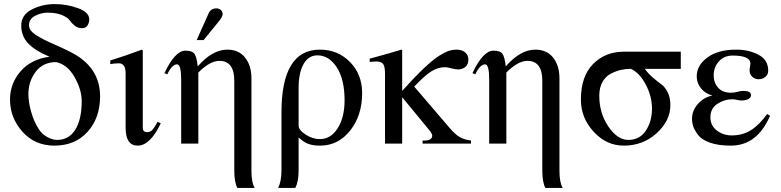

<svg xmlns="http://www.w3.org/2000/svg" viewBox="-20 -703 3822 940"><path d="M221 -425V-426Q153 -454 118.5 -490Q84 -526 84 -578Q84 -630 135.5 -656.5Q187 -683 248 -683Q307 -683 362 -663Q417 -643 417 -608Q417 -592 408.5 -578.5Q400 -565 382 -565Q361 -565 346 -577Q331 -589 321.5 -603Q312 -617 284 -629Q256 -641 212 -641Q182 -641 152 -625.5Q122 -610 122 -580Q122 -554 154.5 -532.5Q187 -511 252.5 -482.5Q318 -454 353 -433Q470 -361 470 -231Q470 -126 409 -58Q348 10 246 10Q151 10 90 -58Q29 -126 29 -216Q29 -294 80.5 -353.5Q132 -413 221 -425ZM380 -208Q380 -264 345 -325.5Q310 -387 255 -399Q191 -399 155 -352Q119 -305 119 -241Q119 -204 132.5 -155.5Q146 -107 171 -69Q186 -46 211.5 -32Q237 -18 260 -18Q317 -18 348.5 -68Q380 -118 380 -208Z M752 -107 767 -99Q715 10 654 10Q595 10 595 -78V-344Q595 -393 562 -393Q539 -393 520 -389V-407Q583 -426 675 -460L679 -456V-79Q679 -56 699 -56Q715 -56 724.5 -65.5Q734 -75 752 -107Z M943 -507 1002 -639Q1013 -662 1040 -662Q1051 -662 1060.5 -654.5Q1070 -647 1070 -633Q1070 -620 1043 -588L977 -507ZM1227 217H1142Q1127 189 1127 131V-308Q1127 -405 1054 -405Q1008 -405 951 -348V0H867V-313Q867 -388 847 -388Q822 -388 799 -339L785 -345Q837 -455 888 -455Q921 -455 932 -439.5Q943 -424 948 -379H949Q1020 -460 1093 -460Q1149 -460 1180 -421Q1211 -382 1211 -319V132Q1211 191 1227 217Z M1358 132V-152Q1358 -460 1546 -460Q1634 -460 1693.5 -399.5Q1753 -339 1753 -247Q1753 -138 1694.5 -64Q1636 10 1547 10Q1514 10 1491 2Q1468 -6 1442 -30V131Q1442 185 1426 217H1342Q1358 183 1358 132ZM1442 -273V-88Q1442 -66 1476.5 -44Q1511 -22 1546 -22Q1600 -22 1633.5 -75.5Q1667 -129 1667 -212Q1667 -314 1629 -373Q1591 -432 1534 -432Q1490 -432 1466 -389Q1442 -346 1442 -273Z M2286 0H2049V-15H2058Q2096 -15 2096 -39Q2096 -49 2080 -68L1949 -227V0H1865V-341Q1865 -377 1856 -389.5Q1847 -402 1822 -402Q1816 -402 1790 -400V-416L1820 -424Q1880 -440 1945 -460L1949 -458V-258Q2009 -325 2055 -368.5Q2101 -412 2131 -430.5Q2161 -449 2178.5 -454.5Q2196 -460 2214 -460Q2242 -460 2257.5 -446.5Q2273 -433 2273 -412Q2273 -386 2257.5 -374.5Q2242 -363 2223 -363Q2211 -363 2190 -368.5Q2169 -374 2159 -374Q2124 -374 2091.5 -353.5Q2059 -333 2008 -279L2181 -77Q2208 -45 2230.5 -32Q2253 -19 2286 -15Z M2735 217H2650Q2635 189 2635 131V-308Q2635 -405 2562 -405Q2516 -405 2459 -348V0H2375V-313Q2375 -388 2355 -388Q2330 -388 2307 -339L2293 -345Q2345 -455 2396 -455Q2429 -455 2440 -439.5Q2451 -424 2456 -379H2457Q2528 -460 2601 -460Q2657 -460 2688 -421Q2719 -382 2719 -319V132Q2719 191 2735 217Z M3313 -366H3137Q3152 -344 3176 -323.5Q3200 -303 3217.5 -290.5Q3235 -278 3248.5 -252Q3262 -226 3262 -188Q3262 -112 3195 -51Q3128 10 3034 10Q2949 10 2886.5 -58Q2824 -126 2824 -215Q2824 -330 2884 -390Q2944 -450 3034 -450H3313ZM3172 -171Q3172 -232 3141 -290Q3110 -348 3068 -366Q3043 -366 3019 -360.5Q2995 -355 2970 -342Q2945 -329 2929.5 -301.5Q2914 -274 2914 -234Q2914 -149 2958.5 -83.5Q3003 -18 3056 -18Q3112 -18 3142 -63.5Q3172 -109 3172 -171Z M3736 -145 3750 -136Q3687 10 3558 10Q3497 10 3456 -4.5Q3415 -19 3397.5 -42.5Q3380 -66 3374 -84.5Q3368 -103 3368 -122Q3368 -162 3397.5 -195Q3427 -228 3468 -235Q3432 -245 3411.5 -271Q3391 -297 3391 -329Q3391 -383 3443 -421.5Q3495 -460 3585 -460Q3646 -460 3693.5 -435Q3741 -410 3741 -357Q3741 -337 3726.5 -326Q3712 -315 3694 -315Q3676 -315 3663 -327Q3650 -339 3650 -357Q3650 -368 3652 -377.5Q3654 -387 3654 -391Q3654 -431 3567 -431Q3525 -431 3499.5 -402.5Q3474 -374 3474 -334Q3474 -298 3496 -273.5Q3518 -249 3558 -249Q3574 -249 3590.5 -253.5Q3607 -258 3619 -258Q3657 -258 3657 -237Q3657 -226 3644.5 -218.5Q3632 -211 3609 -211Q3601 -211 3588.5 -214Q3576 -217 3565 -217Q3526 -217 3492 -194.5Q3458 -172 3458 -129Q3458 -88 3489.5 -64Q3521 -40 3563 -40Q3616 -40 3657 -66Q3698 -92 3736 -145Z"/></svg>

Font: STIX Math
Style: Regular
Weight: 400
Designer: MicroPress Inc., with final additions and corrections provided by Coen Hoffman, Elsevier (retired)
Version: Version 1.1.1